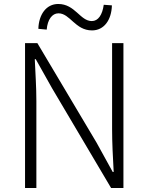

<svg xmlns="http://www.w3.org/2000/svg" viewBox="-20 -946 747 966"><path d="M106 0H163V-437C163 -510 158 -578 155 -648H160L242 -502L539 0H601V-729H544V-297C544 -226 548 -153 552 -81H547L466 -228L168 -729H106ZM443 -793C504 -793 541 -846 543 -919L502 -922C495 -871 474 -840 442 -840C383 -840 358 -926 273 -926C212 -926 175 -872 173 -801L215 -797C219 -847 242 -879 274 -879C333 -879 358 -793 443 -793Z"/></svg>

Font: Noto Sans T Chinese Light
Style: Regular
Weight: 300
Designer: Ryoko NISHIZUKA (kana & ideographs); Paul D. Hunt (Latin, Greek & Cyrillic); Wenlong ZHANG (bopomofo); Sandoll Communica
Foundry: Adobe Systems Incorporated
Version: Version 1.000;PS 1;hotconv 1.0.78;makeotf.lib2.5.61930